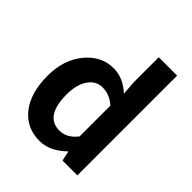

<svg xmlns="http://www.w3.org/2000/svg" viewBox="-221 -935 1086 1086"><g transform="rotate(45 322.0 -392.0)"><path d="M109 -64Q47 -143 47 -279Q47 -411 119 -495Q187 -574 282 -574Q358 -574 424 -513L418 -601V-798H565V0H446L434 -58H431Q357 14 276 14Q171 14 109 -64ZM418 -165V-411Q372 -453 314 -453Q264 -453 232 -409Q198 -362 198 -281Q198 -107 314 -107Q374 -107 418 -165Z"/></g></svg>

Font: Noto Sans Tobesmart edit
Style: Bold
Weight: 700
Designer: Ryoko NISHIZUKA  (kana & ideographs); Paul D. Hunt (Latin, Greek & Cyrillic); Wenlong ZHANG  (bopomofo); Sandoll Communi
Foundry: Adobe Systems Incorporated
Version: Version 1.005 Oct 7, 2021